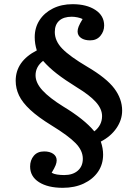

<svg xmlns="http://www.w3.org/2000/svg" viewBox="-20 -738 659 918"><path d="M280 160Q209 160 166.5 133Q124 106 124 58Q124 28 141.5 7Q159 -14 191 -14Q218 -14 234.5 -2.5Q251 9 251 29Q251 39 246 52Q241 65 227 88Q237 94 253 96.5Q269 99 287 99Q328 99 352 78Q376 57 376 21Q376 -18 341.5 -53.5Q307 -89 227 -138Q162 -178 124.5 -213Q87 -248 71 -281.5Q55 -315 55 -352Q55 -445 156 -497Q146 -528 146 -560Q146 -606 169 -641.5Q192 -677 233 -697.5Q274 -718 327 -718Q394 -718 436 -690.5Q478 -663 478 -616Q478 -588 460 -566.5Q442 -545 411 -545Q384 -545 367.5 -556.5Q351 -568 351 -588Q351 -598 356 -611Q361 -624 375 -647Q365 -652 350.5 -655Q336 -658 323 -658Q284 -658 263 -639Q242 -620 242 -585Q242 -542 278 -505Q314 -468 397 -419Q489 -365 526.5 -315Q564 -265 564 -209Q564 -165 537 -125.5Q510 -86 462 -61Q473 -29 473 1Q473 48 448.5 83.5Q424 119 380.5 139.5Q337 160 280 160ZM431 -110Q468 -139 468 -183Q468 -217 438.5 -250Q409 -283 348 -320Q290 -356 252 -385.5Q214 -415 186 -447Q150 -419 150 -378Q150 -342 183 -306Q216 -270 282 -229Q383 -168 431 -110Z"/></svg>

Font: Literata 12pt Medium
Style: Regular
Weight: 500
Designer: Latin by Veronika Burian and Jose Scaglione. Greek by Irene Vlachou. Cyrillic by Vera Evstafieva.
Foundry: TypeTogether
Version: Version 3.002